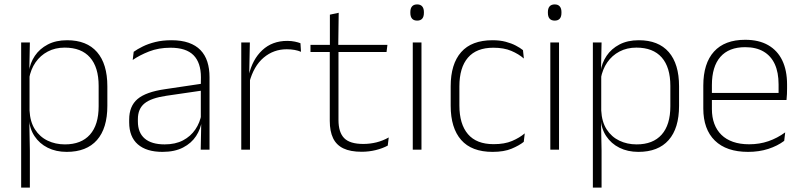

<svg xmlns="http://www.w3.org/2000/svg" viewBox="-20 -679 3638 871"><path d="M282.5 10Q234 10 196.5 -8.8Q159 -27.5 136.5 -61.5Q114 -95.5 111.5 -141H98.5L114 -177.5Q116.5 -126.5 138.5 -92.2Q160.5 -58 196 -41Q231.5 -24 274.5 -24Q348.5 -24 388 -68.2Q427.5 -112.5 427.5 -197V-289.5Q427.5 -374 388.2 -418.5Q349 -463 273.5 -463Q230.5 -463 196.8 -445.2Q163 -427.5 141.2 -396Q119.5 -364.5 112 -322.5L99 -354H111Q116.5 -393.5 138.2 -425.8Q160 -458 196.8 -477.2Q233.5 -496.5 284.5 -496.5Q373.5 -496.5 420.2 -442.8Q467 -389 467 -287.5V-199Q467 -97 419.8 -43.5Q372.5 10 282.5 10ZM76 172V-486.5H115.5L113 -361L114 -346V-138.5L113 -128L115.5 4.5V172Z M890.5 0 893 -125 891 -131.5V-290L891.5 -328Q891.5 -394.5 858 -428.5Q824.5 -462.5 753.5 -462.5Q699.5 -462.5 656.2 -445.5Q613 -428.5 582 -407L586.5 -444Q603 -456 627.8 -468.2Q652.5 -480.5 685 -488.5Q717.5 -496.5 758 -496.5Q803 -496.5 835.8 -485Q868.5 -473.5 889.5 -451.8Q910.5 -430 920.5 -399Q930.5 -368 930.5 -328.5V0ZM717 10Q644.5 10 605.2 -24.2Q566 -58.5 566 -124V-136.5Q566 -197.5 604 -229.8Q642 -262 729 -274.5L900.5 -300L902.5 -269L734.5 -244.5Q666 -234.5 635.8 -210Q605.5 -185.5 605.5 -138.5V-128Q605.5 -77 636.5 -50.5Q667.5 -24 727 -24Q775.5 -24 810.2 -42.2Q845 -60.5 866.2 -91.8Q887.5 -123 894 -162L904.5 -131H895.5Q890.5 -94 869.5 -61.8Q848.5 -29.5 810.5 -9.8Q772.5 10 717 10Z M1111 -305 1098 -334 1108.5 -337.5Q1125 -409.5 1170 -451.5Q1215 -493.5 1283 -493.5Q1302.5 -493.5 1317.5 -490.2Q1332.5 -487 1343 -483L1345.5 -444Q1333 -449.5 1316.5 -452.5Q1300 -455.5 1280.5 -455.5Q1221 -455.5 1176 -417.5Q1131 -379.5 1111 -305ZM1074.5 0V-486.5H1113.5L1110.5 -338L1114 -334.5V0Z M1621 9.5Q1569.5 9.5 1537.8 -5.8Q1506 -21 1491 -52.2Q1476 -83.5 1476 -130.5V-459H1515.5V-134.5Q1515.5 -79 1541.2 -52.5Q1567 -26 1628 -26Q1658.5 -26 1687.8 -33.2Q1717 -40.5 1743.5 -55.5L1739 -18.5Q1716 -6 1684.8 1.8Q1653.5 9.5 1621 9.5ZM1388.5 -443V-475.5H1737.5L1733.5 -443ZM1476.5 -469.5V-612.5L1516.5 -621L1514.5 -469.5Z M1852.5 0V-486.5H1892V0ZM1872.5 -585.5Q1857 -585.5 1849.2 -594.5Q1841.5 -603.5 1841.5 -620.5V-624.5Q1841.5 -641 1849.2 -650Q1857 -659 1872.5 -659Q1887.5 -659 1895.2 -650Q1903 -641 1903 -624.5V-620.5Q1903 -603 1895.2 -594.2Q1887.5 -585.5 1872.5 -585.5Z M2214.5 10Q2119.5 10 2072 -44.2Q2024.5 -98.5 2024.5 -199.5V-287.5Q2024.5 -388.5 2072 -442.5Q2119.5 -496.5 2214.5 -496.5Q2248 -496.5 2274.2 -489.5Q2300.5 -482.5 2320 -472.2Q2339.5 -462 2352.5 -451.5L2356.5 -413.5Q2333 -434 2299.5 -448.2Q2266 -462.5 2218 -462.5Q2141.5 -462.5 2102.8 -417.5Q2064 -372.5 2064 -287V-200.5Q2064 -116 2102.8 -70.5Q2141.5 -25 2219.5 -25Q2269 -25 2303 -39.5Q2337 -54 2360.5 -74L2356 -35.5Q2335.5 -19 2301 -4.5Q2266.5 10 2214.5 10Z M2476.5 0V-486.5H2516V0ZM2496.5 -585.5Q2481 -585.5 2473.2 -594.5Q2465.5 -603.5 2465.5 -620.5V-624.5Q2465.5 -641 2473.2 -650Q2481 -659 2496.5 -659Q2511.5 -659 2519.2 -650Q2527 -641 2527 -624.5V-620.5Q2527 -603 2519.2 -594.2Q2511.5 -585.5 2496.5 -585.5Z M2876 10Q2827.5 10 2790 -8.8Q2752.5 -27.5 2730 -61.5Q2707.5 -95.5 2705 -141H2692L2707.5 -177.5Q2710 -126.5 2732 -92.2Q2754 -58 2789.5 -41Q2825 -24 2868 -24Q2942 -24 2981.5 -68.2Q3021 -112.5 3021 -197V-289.5Q3021 -374 2981.8 -418.5Q2942.5 -463 2867 -463Q2824 -463 2790.2 -445.2Q2756.5 -427.5 2734.8 -396Q2713 -364.5 2705.5 -322.5L2692.5 -354H2704.5Q2710 -393.5 2731.8 -425.8Q2753.5 -458 2790.2 -477.2Q2827 -496.5 2878 -496.5Q2967 -496.5 3013.8 -442.8Q3060.5 -389 3060.5 -287.5V-199Q3060.5 -97 3013.2 -43.5Q2966 10 2876 10ZM2669.5 172V-486.5H2709L2706.5 -361L2707.5 -346V-138.5L2706.5 -128L2709 4.5V172Z M3373.5 10Q3275.5 10 3223 -41.2Q3170.5 -92.5 3170.5 -187V-290.5Q3170.5 -391.5 3219 -445Q3267.5 -498.5 3360.5 -498.5Q3422.5 -498.5 3464.8 -474.2Q3507 -450 3528.8 -404.8Q3550.5 -359.5 3550.5 -295.5V-278Q3550.5 -265.5 3550 -252.8Q3549.5 -240 3548 -225.5H3511.5Q3512 -245.5 3512 -263.2Q3512 -281 3512 -296Q3512 -350.5 3494.8 -388Q3477.5 -425.5 3443.8 -445.2Q3410 -465 3360.5 -465Q3286.5 -465 3248 -421Q3209.5 -377 3209.5 -293V-245V-239V-184.5Q3209.5 -147 3220.5 -117.5Q3231.5 -88 3252.8 -67.2Q3274 -46.5 3305.5 -35.5Q3337 -24.5 3378.5 -24.5Q3425.5 -24.5 3466 -38.5Q3506.5 -52.5 3542 -78.5L3537.5 -40Q3507 -17 3465.2 -3.5Q3423.5 10 3373.5 10ZM3190.5 -225.5V-257.5H3538V-225.5Z"/></svg>

Font: Anek Gujarati Medium ExtraLight
Style: Regular
Weight: 250
Version: Version 1.003